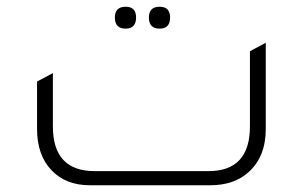

<svg xmlns="http://www.w3.org/2000/svg" viewBox="-20 -550 859 570"><path d="M353 -465Q321 -465 321 -498Q321 -530 353 -530Q384 -530 384 -498Q384 -465 353 -465ZM454 -465Q422 -465 422 -498Q422 -530 454 -530Q485 -530 485 -498Q485 -465 454 -465ZM247 0Q175 0 132.5 -45Q90 -90 90 -167V-308L137 -333V-175Q137 -42 261 -42H599Q722 -42 722 -175V-398L769 -423V-167Q769 -85 718 -39Q675 0 604 0Z"/></svg>

Font: Tajawal Light
Style: Regular
Weight: 300
Designer: Boutros Fonts
Foundry: Created by Boutros International 2017
Version: Version 1.700